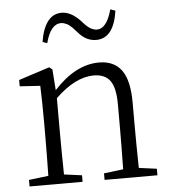

<svg xmlns="http://www.w3.org/2000/svg" viewBox="-54 -811 760 859"><g transform="rotate(-5 326.5 -381.0)"><path d="M472.7 -757.8 495.1 -750Q477.5 -627 398.4 -627Q353.5 -627 319.3 -667Q316.4 -669.9 308.6 -678.7Q300.8 -687.5 297.4 -690.9Q293.9 -694.3 286.6 -700.2Q279.3 -706.1 274.4 -708.5Q269.5 -710.9 262.2 -713.4Q254.9 -715.8 248 -715.8Q200.2 -715.8 178.7 -631.8L158.2 -638.7Q167 -696.3 190.9 -729Q214.8 -761.7 254.9 -761.7Q293.9 -761.7 334 -721.7Q336.9 -718.8 344.7 -710Q352.5 -701.2 356 -697.8Q359.4 -694.3 366.7 -688.5Q374 -682.6 378.9 -680.2Q383.8 -677.7 391.1 -675.3Q398.4 -672.9 405.3 -672.9Q450.2 -672.9 472.7 -757.8ZM538.1 -40 618.2 -29.3V0H380.9V-29.3L467.8 -40Q469.7 -149.4 469.7 -226.6V-331.1Q469.7 -406.2 446.3 -438Q422.9 -469.7 373 -469.7Q290 -469.7 200.2 -382.8V-226.6Q200.2 -149.4 202.1 -40L282.2 -29.3V0H43.9V-29.3L131.8 -40Q133.8 -149.4 133.8 -226.6V-281.2Q133.8 -373 130.9 -444.3L39.1 -450.2V-478.5L177.7 -523.4L191.4 -512.7L198.2 -418.9Q295.9 -525.4 401.4 -525.4Q468.8 -525.4 502.4 -479.5Q536.1 -433.6 536.1 -333V-226.6Q536.1 -149.4 538.1 -40Z"/></g></svg>

Font: GenYoMin TW TTF Light
Style: Regular
Weight: 300
Version: Version 1.300